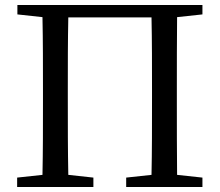

<svg xmlns="http://www.w3.org/2000/svg" viewBox="-20 -753 885 773"><path d="M795 -695V-733H50V-695L151 -684C153 -588 153 -491 153 -393V-339C153 -241 153 -145 151 -49L49 -38V0H356V-38L255 -49C253 -147 253 -247 253 -362V-393C253 -491 253 -588 255 -683H590C592 -587 592 -490 592 -393V-362C592 -244 592 -145 590 -49L488 -38V0H795V-38L693 -49C692 -146 692 -243 692 -339V-393C692 -491 692 -589 693 -684Z"/></svg>

Font: Source Han Serif JP Medium
Style: Regular
Weight: 500
Designer: Ryoko NISHIZUKA 西塚涼子 (kana & ideographs); Frank Grießhammer (Latin, Greek & Cyrillic); Wenlong ZHANG 张文龙 (bopomofo); San
Foundry: Adobe Systems Incorporated
Version: Version 1.001;PS 1.001;hotconv 16.6.54;makeotf.lib2.5.65590